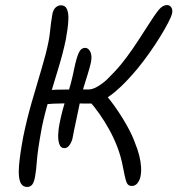

<svg xmlns="http://www.w3.org/2000/svg" viewBox="-20 -731 704 762"><path d="M128 -313 141 -370Q169 -374 203 -375Q237 -376 271 -376Q305 -376 332 -376Q348 -376 368 -388Q388 -400 404 -415Q436 -446 459.5 -474.5Q483 -503 507 -538Q531 -573 562 -622Q595 -674 610.5 -692.5Q626 -711 643 -711Q653 -711 659.5 -702Q666 -693 663 -678Q660 -665 647 -640Q634 -615 614.5 -583.5Q595 -552 572 -519.5Q549 -487 526 -459Q507 -436 484 -411.5Q461 -387 436.5 -366.5Q412 -346 388 -333Q364 -320 343 -320Q306 -320 266.5 -320.5Q227 -321 191 -319.5Q155 -318 128 -313ZM88 11Q68 11 60 -9.5Q52 -30 55.5 -73.5Q59 -117 72 -187Q86 -256 106 -325.5Q126 -395 144.5 -456.5Q163 -518 172 -563Q176 -582 178 -601.5Q180 -621 182.5 -640Q185 -659 188 -676Q192 -694 201.5 -702Q211 -710 222 -710Q239 -710 245.5 -695Q252 -680 251.5 -658Q251 -636 247.5 -613Q244 -590 241 -573Q230 -520 211.5 -459.5Q193 -399 175 -339Q157 -279 146 -225Q137 -176 132.5 -145Q128 -114 126.5 -94Q125 -74 123.5 -60Q122 -46 119 -29Q115 -7 107.5 2Q100 11 88 11ZM235 -143Q221 -143 215.5 -159Q210 -175 211 -197.5Q212 -220 216 -239Q227 -296 245 -347.5Q263 -399 275 -461Q283 -499 292 -520Q301 -541 318 -541Q331 -541 338.5 -525.5Q346 -510 341 -484Q337 -465 328.5 -438Q320 -411 311.5 -383Q303 -355 299 -333Q296 -320 292 -299.5Q288 -279 283 -256.5Q278 -234 274 -214.5Q270 -195 268 -183Q265 -169 256.5 -156Q248 -143 235 -143ZM503 7Q490 7 484.5 -3Q479 -13 475 -33.5Q471 -54 464 -87Q449 -153 412.5 -218.5Q376 -284 332 -333L379 -376Q405 -351 432 -313.5Q459 -276 481.5 -236.5Q504 -197 515 -166Q527 -137 533 -112Q539 -87 540 -66.5Q541 -46 537 -28Q534 -15 525.5 -4Q517 7 503 7Z"/></svg>

Font: Shantell Sans Light
Style: Italic
Weight: 300
Italic angle: -11°
Designer: Stephen Nixon, Anya Danilova, Shantell Martin
Foundry: Arrow Type
Version: Version 1.008;[ac192a2d6]